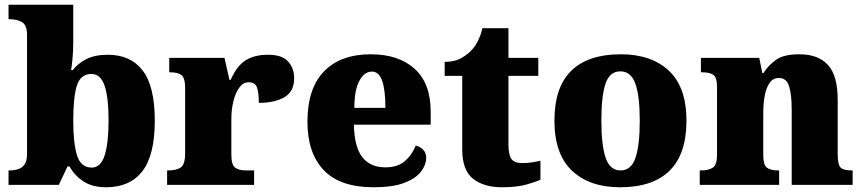

<svg xmlns="http://www.w3.org/2000/svg" viewBox="-20 -780 3641 810"><path d="M428 10Q370 10 332.5 -14.5Q295 -39 273 -78H265L228 0H16V-61H22Q39 -61 55.5 -66Q72 -71 83 -85.5Q94 -100 94 -130V-633Q94 -674 73 -686.5Q52 -699 20 -699H16V-760H289V-599Q289 -571 286.5 -539.5Q284 -508 280 -484H287Q307 -511 343 -530Q379 -549 435 -549Q531 -549 582 -482.5Q633 -416 633 -271Q633 -125 580.5 -57.5Q528 10 428 10ZM367 -73Q405 -73 421.5 -124.5Q438 -176 438 -272Q438 -370 421 -419Q404 -468 366 -468Q320 -468 304.5 -419.5Q289 -371 289 -271Q289 -176 305 -124.5Q321 -73 367 -73Z M685 0V-61H690Q724 -61 742.5 -73.5Q761 -86 761 -133V-407Q761 -451 746 -463Q731 -475 698 -475H694V-536H927L948 -443H953Q979 -502 1016 -525.5Q1053 -549 1111 -549Q1170 -549 1195.5 -520.5Q1221 -492 1221 -450Q1221 -394 1180 -370Q1139 -346 1072 -346Q1072 -387 1064.5 -410Q1057 -433 1029 -433Q1006 -433 989.5 -410.5Q973 -388 964.5 -352.5Q956 -317 956 -278V-128Q956 -84 972.5 -72.5Q989 -61 1017 -61H1052V0Z M1556 10Q1414 10 1345.5 -62.5Q1277 -135 1277 -266Q1277 -407 1347 -479Q1417 -551 1544 -551Q1662 -551 1729.5 -489.5Q1797 -428 1797 -309V-254H1473Q1475 -160 1508.5 -117Q1542 -74 1606 -74Q1657 -74 1687.5 -100Q1718 -126 1734 -166Q1753 -161 1765.5 -148Q1778 -135 1778 -115Q1778 -85 1756 -56Q1734 -27 1685.5 -8.5Q1637 10 1556 10ZM1606 -325Q1606 -399 1592.5 -438.5Q1579 -478 1549 -478Q1517 -478 1496 -439Q1475 -400 1475 -325Z M2098 10Q2021 10 1975.5 -26Q1930 -62 1930 -150V-460H1856V-519Q1899 -519 1927 -535.5Q1955 -552 1969 -568Q1983 -582 1995.5 -606Q2008 -630 2015 -661H2125V-536H2251V-460H2125V-170Q2125 -130 2136.5 -111Q2148 -92 2184 -92Q2204 -92 2224 -95Q2244 -98 2260 -102V-22Q2242 -13 2201 -1.5Q2160 10 2098 10Z M2596 10Q2467 10 2393 -60Q2319 -130 2319 -271Q2319 -412 2390 -481.5Q2461 -551 2599 -551Q2728 -551 2802 -481.5Q2876 -412 2876 -271Q2876 -130 2805 -60Q2734 10 2596 10ZM2598 -61Q2643 -61 2661 -114.5Q2679 -168 2679 -271Q2679 -375 2660.5 -427Q2642 -479 2597 -479Q2552 -479 2534.5 -427Q2517 -375 2517 -271Q2517 -168 2535 -114.5Q2553 -61 2598 -61Z M2932 0V-61H2936Q2970 -61 2987.5 -73Q3005 -85 3005 -128V-412Q3005 -453 2989.5 -464Q2974 -475 2941 -475H2937V-536H3183L3196 -472H3201Q3220 -503 3253 -527Q3286 -551 3352 -551Q3432 -551 3473 -506Q3514 -461 3514 -360V-131Q3514 -85 3526.5 -73Q3539 -61 3573 -61H3577V0H3320V-317Q3320 -381 3309 -416Q3298 -451 3266 -451Q3241 -451 3226.5 -430Q3212 -409 3206 -375Q3200 -341 3200 -301V-125Q3200 -85 3215 -73Q3230 -61 3263 -61H3267V0Z"/></svg>

Font: Noto Serif Sinhala Black
Style: Regular
Weight: 900
Designer: Jelle Bosma - Monotype Design Team
Foundry: Monotype Imaging Inc.
Version: Version 2.007; ttfautohint (v1.8.4.7-5d5b)